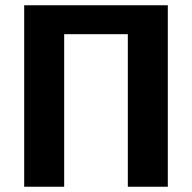

<svg xmlns="http://www.w3.org/2000/svg" viewBox="-20 -710 730 730"><path d="M618 -690H72V0H224V-580H466V0H618Z"/></svg>

Font: SnT
Style: Bold
Weight: 700
Designer: Natanael Gama
Version: Version 1.001;PS 001.001;hotconv 1.0.70;makeotf.lib2.5.58329